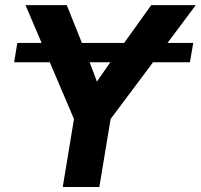

<svg xmlns="http://www.w3.org/2000/svg" viewBox="-20 -748 803 768"><path d="M752.9 -576.2 739.7 -499H592.3L422.4 -272L377.4 0H231L275.9 -272L179.2 -499H36.6L49.3 -576.2H146.5L82 -727.5H247.1L307.6 -576.2H476.6L585 -727.5H763.2L649.9 -576.2ZM421.4 -499H338.4Q346.2 -479.5 353.3 -460.2Q360.4 -440.9 367.7 -421.4Q380.9 -440.9 394.3 -460.2Q407.7 -479.5 421.4 -499Z"/></svg>

Font: Inter Display
Style: Bold Italic
Weight: 700
Italic angle: -9.39999°
Designer: Rasmus Andersson
Foundry: rsms
Version: Version 4.000;git-a52131595